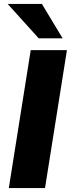

<svg xmlns="http://www.w3.org/2000/svg" viewBox="-20 -961 362 981"><path d="M19 0ZM25 0 137 -705H322L210 0ZM178 -765 19 -941H194L300 -765Z"/></svg>

Font: Winston ExtraBold
Style: Italic
Weight: 800
Italic angle: -9°
Designer: Original fonts by Vernon Adams / Changes by Cristiano Sobral
Foundry: Original fonts by Vernon Adams / Changes by Cristiano Sobral
Version: Version 2.503;July 17, 2020;FontCreator 13.0.0.2655 64-bit